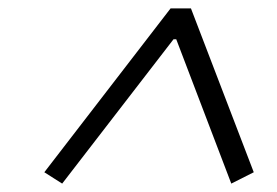

<svg xmlns="http://www.w3.org/2000/svg" viewBox="-20 -785 660 457"><path d="M85.5 -375 128 -348 393 -691.5H399.5L530.5 -348L584 -375L434.5 -765H386Z"/></svg>

Font: Monaspace Neon ExtraLight
Style: Italic
Weight: 200
Italic angle: -11°
Designer: Riley Cran & the Lettermatic Team
Foundry: Lettermatic
Version: Version 1.200 (Monaspace Neon)